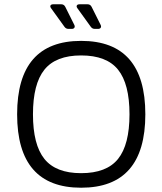

<svg xmlns="http://www.w3.org/2000/svg" viewBox="-20 -867 759 897"><path d="M359 10Q60 10 60 -333Q60 -676 359 -676Q659 -676 659 -333Q659 10 359 10ZM359 -58Q478 -58 531.5 -124.5Q585 -191 585 -333Q585 -475 531.5 -541.5Q478 -608 359 -608Q241 -608 187.5 -541.5Q134 -475 134 -333Q134 -191 187.5 -124.5Q241 -58 359 -58ZM300 -732Q288 -732 281 -742L219 -828Q213 -836 216 -841.5Q219 -847 229 -847H266Q279 -847 285 -835L327 -751Q331 -743 327.5 -737.5Q324 -732 315 -732ZM423 -732Q411 -732 404 -742L342 -828Q336 -836 339 -841.5Q342 -847 352 -847H389Q402 -847 408 -835L450 -751Q454 -743 450.5 -737.5Q447 -732 438 -732Z"/></svg>

Font: Pitagon Sans
Style: Regular
Weight: 400
Designer: Travis Tran
Foundry: Pitagon
Version: Version 1.001; ttfautohint (v1.8.4.7-5d5b);gftools[0.9.26]